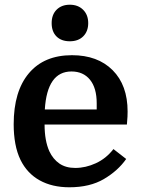

<svg xmlns="http://www.w3.org/2000/svg" viewBox="-20 -784 596 814"><path d="M518 -256H169Q169 -188 189 -143Q205 -109 232 -90.5Q259 -72 299 -72Q343 -72 386.5 -92Q430 -112 461 -152L515 -110Q480 -60 420.5 -25Q361 10 274 10Q201 10 148 -19.5Q95 -49 67 -106Q52 -137 45 -175Q38 -213 38 -257Q38 -397 102.5 -473.5Q167 -550 285 -550Q394 -550 457.5 -486.5Q521 -423 521 -311Q521 -300 520.5 -289.5Q520 -279 518 -256ZM283 -481Q180 -481 170 -320H390V-346Q390 -411 361.5 -446Q333 -481 283 -481ZM199 -686Q199 -722 220.1 -743Q241.2 -764 276 -764Q311 -764 332.5 -742.5Q354 -721 354 -686Q354 -651.2 333 -630.1Q312 -609 276 -609Q240 -609 219.5 -629.5Q199 -650 199 -686Z"/></svg>

Font: Domine
Style: Regular
Weight: 400
Designer: Pablo Impallari, Rodrigo Fuenzalida, Brenda Gallo
Foundry: Pablo Impallari, Rodrigo Fuenzalida, Brenda Gallo
Version: Version 2.000;September 19, 2022;FontCreator 14.0.0.2877 64-